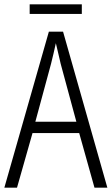

<svg xmlns="http://www.w3.org/2000/svg" viewBox="-20 -860 512 880"><path d="M413 0 343 -250H129L58 0H0L204 -715H269L472 0ZM258 -568Q253 -591 247 -615.5Q241 -640 236 -662Q231 -639 225.5 -615.5Q220 -592 214 -568L142 -302H330ZM355 -840V-796H116V-840Z"/></svg>

Font: Noto Sans Telugu Condensed Light
Style: Regular
Weight: 300
Width: 3
Designer: Jelle Bosma - Monotype Design Team
Foundry: Monotype Imaging Inc.
Version: Version 2.005; ttfautohint (v1.8.4.7-5d5b)